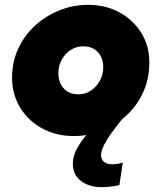

<svg xmlns="http://www.w3.org/2000/svg" viewBox="-20 -551 669 796"><path d="M286 13Q213 13 155 -18.5Q97 -50 63.5 -105Q30 -160 30 -229Q30 -294 55.5 -349Q81 -404 125 -444.5Q169 -485 226 -508Q283 -531 345 -531Q418 -531 475.5 -499.5Q533 -468 566.5 -413.5Q600 -359 599 -289Q599 -225 574 -169.5Q549 -114 505.5 -73.5Q462 -33 405.5 -10Q349 13 286 13ZM305 -160Q334 -160 357 -175.5Q380 -191 394 -216.5Q408 -242 408 -273Q408 -298 398 -317.5Q388 -337 369.5 -348Q351 -359 325 -359Q296 -359 272.5 -343.5Q249 -328 235.5 -302.5Q222 -277 222 -247Q222 -222 232 -202Q242 -182 260.5 -171Q279 -160 305 -160ZM402 225Q350 225 316 199.5Q282 174 282 127Q282 94 301.5 60.5Q321 27 348.5 -3Q376 -33 401.5 -55.5Q427 -78 439 -89L492 -63Q486 -57 471.5 -38.5Q457 -20 440 3.5Q423 27 411 51Q399 75 399 93Q399 109 410.5 119.5Q422 130 444 130Q468 130 489 123L475 216Q461 220 439.5 222.5Q418 225 402 225Z"/></svg>

Font: MuseoModerno Thin Black
Style: Italic
Weight: 900
Italic angle: -9°
Version: Version 1.003